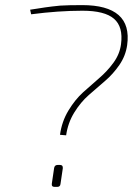

<svg xmlns="http://www.w3.org/2000/svg" viewBox="-20 -732 537 752"><path d="M102 -676 98 -694Q107 -695 127.5 -698.5Q148 -702 156.5 -703Q165 -704 183 -706.5Q201 -709 215.5 -710Q230 -711 252.5 -711.5Q275 -712 302 -712Q400 -712 444.5 -673Q489 -634 478 -555Q472 -513 447.5 -477.5Q423 -442 391.5 -415Q360 -388 328 -360Q296 -332 271 -291.5Q246 -251 239 -202L215 -204Q222 -256 248 -299Q274 -342 305.5 -370.5Q337 -399 368.5 -426Q400 -453 424.5 -486.5Q449 -520 454 -559Q463 -627 426.5 -658.5Q390 -690 303 -690Q209 -690 102 -676ZM206 -86H215Q227 -86 226 -73L217 -12Q216 0 204 0H194Q181 0 183 -13L192 -74Q194 -86 206 -86Z"/></svg>

Font: Exo 2.0 Thin
Style: Italic
Weight: 250
Italic angle: -8°
Designer: Natanael Gama
Version: Version 1.001;PS 001.001;hotconv 1.0.70;makeotf.lib2.5.58329